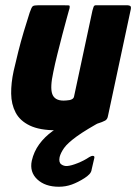

<svg xmlns="http://www.w3.org/2000/svg" viewBox="-20 -492 519 731"><path d="M194 4Q131 4 93.5 -14Q56 -32 39.5 -63.5Q23 -95 22.5 -135.5Q22 -176 32 -222Q40 -257 49.5 -295Q59 -333 70.5 -371.5Q82 -410 93 -444Q100 -465 105 -468.5Q110 -472 126 -472H220Q235 -472 242 -471.5Q249 -471 242 -451Q241 -447 234 -422Q227 -397 217.5 -360.5Q208 -324 198.5 -286Q189 -248 183 -218Q170 -159 179 -134Q188 -109 222 -109Q226 -109 232.5 -109.5Q239 -110 245 -111Q251 -112 256 -115.5Q261 -119 262 -125L332 -452Q334 -458 336 -465Q338 -472 345 -472H465Q469 -472 474.5 -470Q480 -468 478 -457L391 -50Q389 -38 380.5 -33Q372 -28 347 -20Q334 -16 307 -10.5Q280 -5 249.5 -0.5Q219 4 194 4ZM204 219Q152 219 122 191Q92 163 101 120Q109 85 129.5 57Q150 29 180.5 7Q211 -15 249 -34Q262 -40 276.5 -45Q291 -50 307 -50H378Q386 -50 385.5 -45.5Q385 -41 377 -36Q307 2 272 27.5Q237 53 224 71.5Q211 90 207 106Q203 126 213 133.5Q223 141 236 140Q251 139 276 129Q301 119 320 106Q328 101 334.5 101.5Q341 102 339 110L329 153Q328 163 320.5 171Q313 179 302 186Q277 202 253.5 210.5Q230 219 204 219Z"/></svg>

Font: Glory Thin ExtraBold
Style: Italic
Weight: 800
Italic angle: -12°
Version: Version 1.011